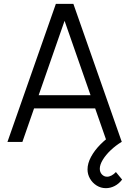

<svg xmlns="http://www.w3.org/2000/svg" viewBox="-20 -740 674 1001"><path d="M532 241Q555.7 241 577.8 229.6Q600 218.2 616.7 196.3L584.3 157Q573.7 168.5 561.6 174.9Q549.5 181.3 538.3 181.3Q522.7 181.3 511.5 169.6Q500.3 157.8 500.3 139.7Q500.3 118.8 515.8 93.3Q531.2 67.8 557.1 43.2Q583 18.7 613.7 0L574 -44Q535 -18.7 503.8 12.7Q472.7 44 454.5 77.9Q436.3 111.8 436.3 143.3Q436.3 168.8 449.2 191.3Q462.2 213.8 484.1 227.4Q506 241 532 241ZM362.5 -720H271.3L18.8 0H96.7L333.2 -679H300L537.2 0H615ZM130.7 -174.7H502.7V-243.7H130.7Z"/></svg>

Font: Vela Sans GX ExtLt
Style: Regular
Weight: 200
Designer: Principal design: Mikhail Sharanda - project Manrope.
Design modification: Ravid Balaliev
Foundry: Mikhail Sharanda
Version: Version 1.001